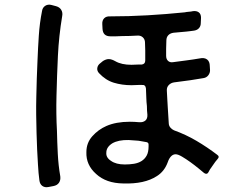

<svg xmlns="http://www.w3.org/2000/svg" viewBox="-20 -778 1040 809"><path d="M146 -18Q142 -47 140 -84Q136 -144 134 -218Q133 -255 132.5 -293Q132 -331 133 -370Q134 -409 135 -447Q136 -485 138 -523Q140 -574 143.5 -627.5Q147 -681 157 -731Q159 -746 170.5 -753.5Q182 -761 197 -757L216 -752Q231 -748 238 -736.5Q245 -725 242 -710Q228 -626 224 -542.5Q220 -459 218 -374Q217 -336 217.5 -299Q218 -262 220 -226Q221 -179 223.5 -130Q226 -81 234 -35Q236 -19 228.5 -8Q221 3 205 6L184 10Q169 13 158.5 5.5Q148 -2 146 -18ZM499 -5Q427 -6 385 -45Q342 -83 344 -137Q344 -176 369 -204Q394 -232 428 -247Q469 -265 527 -265Q537 -265 546.5 -264.5Q556 -264 567 -263Q583 -262 592.5 -270Q602 -278 601 -295Q600 -303 599.5 -312Q599 -321 599 -331Q597 -347 596.5 -365.5Q596 -384 595 -405Q593 -422 578 -420H563L534 -419Q494 -419 459.5 -429.5Q425 -440 397 -470Q388 -480 390 -492Q392 -504 403 -512L414 -521Q427 -529 438 -529Q445 -529 452 -526.5Q459 -524 466 -520Q492 -505 534 -505L561 -506H577Q592 -508 592 -523V-565L591 -598Q591 -612 582 -620.5Q573 -629 559 -628Q542 -627 526 -626.5Q510 -626 495 -626Q481 -625 468.5 -625Q456 -625 445 -625Q414 -625 412 -656L411 -676Q410 -692 419 -701Q428 -710 444 -709Q523 -709 601 -713.5Q679 -718 758 -726Q767 -728 776 -728.5Q785 -729 793 -731Q808 -733 817.5 -726Q827 -719 827 -703L826 -681Q826 -668 818.5 -659.5Q811 -651 798 -649Q791 -648 783 -647Q775 -646 766 -645L711 -640Q697 -638 689 -629.5Q681 -621 681 -607L680 -572V-543Q680 -529 688 -521.5Q696 -514 709 -516Q738 -520 765.5 -523.5Q793 -527 822 -532Q841 -536 852.5 -527.5Q864 -519 864 -499L865 -482Q865 -470 857.5 -460.5Q850 -451 838 -449Q816 -445 782 -440Q765 -438 748 -435.5Q731 -433 714 -431Q700 -429 691 -419.5Q682 -410 683 -396Q684 -376 685 -358.5Q686 -341 687 -324L691 -260Q691 -249 697.5 -241Q704 -233 713 -229Q763 -211 808 -184.5Q853 -158 895 -126Q907 -118 896 -107Q893 -104 887 -96L866 -66L865 -65V-64Q864 -63 864 -63L858 -52Q852 -41 840 -49Q833 -55 816.5 -68.5Q800 -82 782 -95Q764 -108 747 -118Q730 -128 720 -128Q709 -128 700.5 -119Q692 -110 687 -95Q673 -56 641 -36Q589 -2 499 -5ZM506 -85Q527 -85 545 -88Q563 -91 576.5 -99.5Q590 -108 598 -122.5Q606 -137 606 -161V-169Q606 -177 598 -179L564 -185L522 -188Q479 -189 453 -174Q428 -158 428 -135Q426 -114 448 -100Q469 -85 506 -85Z"/></svg>

Font: Higure Gothic Medium
Style: Regular
Weight: 500
Designer: Yoshimichi Ohira
Foundry: Positype
Version: Version 1.000